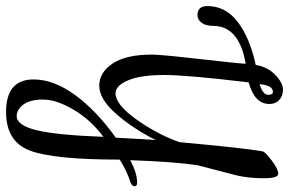

<svg xmlns="http://www.w3.org/2000/svg" viewBox="-184 -473 976 649"><g transform="rotate(90 304.5 -148.0)"><path d="M164 -173Q164 -202 179 -334Q194 -466 195 -490Q67 -468 67 -380Q67 -355 56.5 -341Q46 -327 30 -327Q0 -327 0 -361Q0 -422 53.5 -463Q107 -504 199 -524Q206 -565 233 -590.5Q260 -616 282 -616Q304 -616 317.5 -603.5Q331 -591 331 -570Q331 -520 258 -500Q233 -293 233 -214Q233 -135 251 -92.5Q269 -50 295 -50Q333 -50 383.5 -121Q434 -192 460 -266Q480 -484 491 -547Q493 -556 522 -578Q551 -600 566.5 -600Q582 -600 582 -553Q582 -498 572 -458Q545 -355 538 -327Q526 -247 521 -100Q565 -123 597 -123Q609 -123 609 -114.5Q609 -106 597 -101Q556 -88 519 -64Q519 159 488.5 239.5Q458 320 358 320Q248 320 248 227Q248 158 301.5 85.5Q355 13 445 -51Q448 -114 453 -186Q413 -107 363.5 -51Q314 5 269 5Q224 5 194 -40.5Q164 -86 164 -173ZM372 284Q403 284 419.5 217.5Q436 151 442 -9Q385 33 350.5 91.5Q316 150 316 194.5Q316 239 333 261.5Q350 284 372 284ZM290 -582Q268 -582 264 -537Q300 -548 300 -566Q300 -582 290 -582Z"/></g></svg>

Font: Cookie
Style: Regular
Weight: 400
Designer: Ania Kruk
Foundry: Ania Kruk
Version: Version 1.004